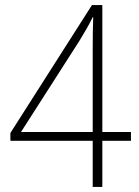

<svg xmlns="http://www.w3.org/2000/svg" viewBox="-20 -738 548 758"><path d="M497 -182H384V0H346V-182H21V-213L343 -718H384V-217H497ZM346 -542Q346 -588 346.5 -614Q347 -640 348 -670H346Q333 -644 321 -623Q309 -602 293 -576L63 -217H346Z"/></svg>

Font: Noto Sans Gujarati SemiCondensed ExtraLight
Style: Regular
Weight: 200
Width: 4
Designer: Jelle Bosma - Monotype Design Team, Universal Thirst
Foundry: Monotype Imaging Inc.
Version: Version 2.106; ttfautohint (v1.8.4.7-5d5b)